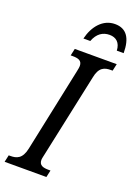

<svg xmlns="http://www.w3.org/2000/svg" viewBox="-187 -986 751 1054"><g transform="rotate(20 188.0 -459.0)"><path d="M158 -784H198C216 -832 248 -852 287 -852C325 -852 351 -830 353 -784H393C393 -871 362 -918 295 -918C224 -918 176 -859 158 -784ZM-17 0H227L236 -41H226C193 -41 169 -47 169 -79C169 -87 173 -103 176 -117L279 -600C291 -664 323 -673 359 -673H369L378 -714H133L124 -673H135C168 -673 191 -667 191 -635C191 -628 189 -617 186 -603L83 -114C70 -50 37 -41 2 -41H-8Z"/></g></svg>

Font: Noto Serif ExtraCondensed
Style: Italic
Weight: 400
Width: 2
Italic angle: -12°
Designer: Monotype Design Team
Foundry: Monotype Imaging Inc.
Version: Version 2.014